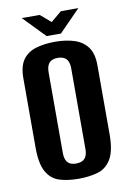

<svg xmlns="http://www.w3.org/2000/svg" viewBox="-84 -780 570 845"><g transform="rotate(-10 200.5 -358.0)"><path d="M199 12Q150 12 113 0.5Q76 -11 55.5 -47.5Q35 -84 35 -156V-466Q35 -519 55.5 -548Q76 -577 113.5 -588.5Q151 -600 200 -600Q248 -600 285.5 -588Q323 -576 344.5 -547Q366 -518 366 -466V-157Q366 -84 344.5 -47.5Q323 -11 285.5 0.5Q248 12 199 12ZM199 -56Q214 -56 225.5 -61Q237 -66 243.5 -78.5Q250 -91 250 -113V-471Q250 -493 243.5 -505.5Q237 -518 225.5 -523Q214 -528 199 -528Q184 -528 173 -523Q162 -518 155.5 -505.5Q149 -493 149 -471V-113Q149 -91 155.5 -78.5Q162 -66 173 -61Q184 -56 199 -56ZM168 -631 74 -728H154L201 -688L249 -728H327L232 -631Z"/></g></svg>

Font: Alumni Sans
Style: Bold
Weight: 700
Designer: Robert E. Leuschke
Foundry: Robert E. Leuschke
Version: Version 1.018